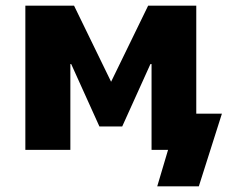

<svg xmlns="http://www.w3.org/2000/svg" viewBox="-20 -526 813 674"><path d="M532 128 570 0H512V-127H759L678 128ZM69 0V-506H240L370 -239L500 -506H669V0H512V-301H508L409 -82H329L230 -301H227V0Z"/></svg>

Font: Nunito Sans 7pt SemiCondensed Black
Style: Regular
Weight: 900
Width: 4
Designer: Vernon Adams
Foundry: Vernon Adams
Version: Version 3.101;gftools[0.9.27]